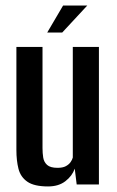

<svg xmlns="http://www.w3.org/2000/svg" viewBox="-20 -664 420 691"><path d="M153 7Q103 7 78.5 -10Q54 -27 46.5 -56.5Q39 -86 39 -124V-495H133V-131Q133 -113 135.5 -97Q138 -81 149.5 -70.5Q161 -60 187 -60Q206 -60 217 -66Q228 -72 234 -80.5Q240 -89 242 -97V-495H336V0H256L249 -57Q240 -31 215.5 -12Q191 7 153 7ZM150 -547 207 -644H294L204 -547Z"/></svg>

Font: Alumni Sans Thin SemiBold
Style: Regular
Weight: 600
Version: Version 1.018